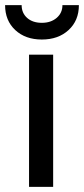

<svg xmlns="http://www.w3.org/2000/svg" viewBox="-31 -727 327 747"><path d="M131.8 -573.2Q67.9 -573.2 28.3 -610.1Q-11.2 -647 -11.2 -707H53.2Q53.2 -676.3 74.7 -657.2Q96.2 -638.2 131.8 -638.2Q167 -638.2 189.5 -657.5Q211.9 -676.8 211.9 -707H275.9Q275.9 -647 235.8 -610.1Q195.8 -573.2 131.8 -573.2ZM82 -514.2H175.8V0H82Z"/></svg>

Font: Sarala
Style: Regular
Weight: 400
Designer: Andres Torresi
Foundry: Huerta Tipografica
Version: Version 1.004;PS 001.003;hotconv 1.0.70;makeotf.lib2.5.58329